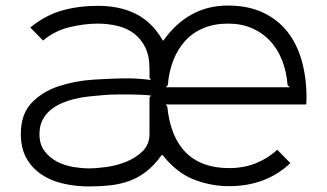

<svg xmlns="http://www.w3.org/2000/svg" viewBox="-20 -660 1178 691"><path d="M1083 -310Q1083 -302 1083 -296Q1083 -290 1082 -284H576L582 -277Q593 -167 649 -111Q705 -55 805 -55Q856 -55 899.5 -72Q943 -89 978 -121L1025 -73Q982 -32 926.5 -11Q871 10 805 10Q739 10 677.5 -14Q616 -38 565 -102H562Q536 -66 507.5 -43.5Q479 -21 446 -9Q413 3 376.5 7Q340 11 300 11Q253 11 208.5 1Q164 -9 130 -31.5Q96 -54 75.5 -90Q55 -126 55 -178Q55 -249 93.5 -289.5Q132 -330 190.5 -349.5Q249 -369 317.5 -373.5Q386 -378 446 -378Q463 -378 486.5 -376Q510 -374 523 -372L518 -380V-413Q518 -459 502.5 -490Q487 -521 461.5 -540Q436 -559 402 -567Q368 -575 332 -575Q283 -575 229.5 -562Q176 -549 135 -514L89 -561Q143 -605 202.5 -622Q262 -639 332 -639Q369 -639 402.5 -632.5Q436 -626 466 -611.5Q496 -597 521 -573Q546 -549 566 -514H568Q612 -576 670 -608Q728 -640 800 -640Q872 -640 925 -615.5Q978 -591 1013 -547.5Q1048 -504 1065.5 -443Q1083 -382 1083 -310ZM1023 -346 1015 -354Q1011 -403 995 -443.5Q979 -484 952 -513Q925 -542 887 -558.5Q849 -575 801 -575Q751 -575 712.5 -559Q674 -543 647 -513.5Q620 -484 604 -443.5Q588 -403 584 -354L577 -346ZM524 -316Q510 -318 488.5 -319Q467 -320 451 -320Q430 -320 405.5 -320Q381 -320 355 -318Q328 -316 301 -313Q274 -310 249 -304Q224 -298 201 -288Q178 -278 160.5 -263Q143 -248 132.5 -227Q122 -206 122 -178Q122 -140 140.5 -116Q159 -92 186 -78Q213 -64 244 -59Q275 -54 300 -54Q326 -54 363 -59Q400 -64 434.5 -78Q469 -92 493.5 -116Q518 -140 518 -178V-309Z"/></svg>

Font: TypoPRO Sinkin Sans
Style: 300 Light
Weight: 300
Designer: Keith Bates
Foundry: K-Type
Version: Sinkin Sans (version 1.0)  by Keith Bates   •   © 2014   www